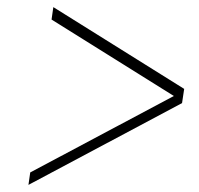

<svg xmlns="http://www.w3.org/2000/svg" viewBox="-20 -520 560 540"><path d="M130 -500 498 -270 492 -230 60 0 65 -35 469 -250 125 -465Z"/></svg>

Font: Fivo Sans Thin
Style: Regular
Weight: 250
Foundry: Alexander Slobzheninov
Version: 1.0